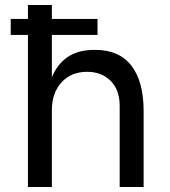

<svg xmlns="http://www.w3.org/2000/svg" viewBox="-20 -750 680 770"><path d="M92 0V-730H188V-294H164Q164 -373 184.5 -430.5Q205 -488 248 -519Q291 -550 358 -550H362Q458 -550 507 -486.5Q556 -423 556 -305V0H460V-325Q460 -390 423.5 -426Q387 -462 329 -462Q265 -462 226.5 -419.5Q188 -377 188 -308V0ZM23 -610V-674H371V-610Z"/></svg>

Font: SVN-Sora Variable
Style: Regular
Weight: 400
Designer: Jonathan Barnbrook, Julián Moncada
Foundry: Barnbrook Fonts
Version: Version 2.000 - Viet hoa boi STYLEno.1 Fonts